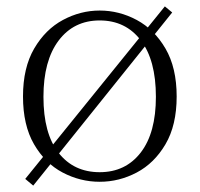

<svg xmlns="http://www.w3.org/2000/svg" viewBox="-20 -555 625 601"><path d="M519 -516 84 26 59 5 496 -535ZM292 14Q231 14 176 -15Q121 -44 86.5 -103.5Q52 -163 52 -253Q52 -343 87 -403Q122 -463 177 -492.5Q232 -522 292 -522Q353 -522 408 -492.5Q463 -463 498 -403Q533 -343 533 -253Q533 -163 498 -103.5Q463 -44 408 -15Q353 14 292 14ZM292 -16Q373 -16 420.5 -77.5Q468 -139 468 -252Q468 -367 420.5 -429Q373 -491 292 -491Q211 -491 163.5 -428Q116 -365 116 -252Q116 -137 163.5 -76.5Q211 -16 292 -16Z"/></svg>

Font: Noto Serif HK ExtraLight
Style: Regular
Weight: 200
Designer: Ryoko NISHIZUKA 西塚涼子 (kana & ideographs); Frank Grießhammer (Latin, Greek & Cyrillic); Wenlong ZHANG 张文龙 (bopomofo); San
Foundry: Adobe
Version: Version 2.002-H1;hotconv 1.1.0;makeotfexe 2.6.0